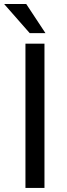

<svg xmlns="http://www.w3.org/2000/svg" viewBox="-36 -926 328 946"><path d="M183.1 0H89.4V-710.9H183.1ZM188 -762.7H110.4L-15.6 -906.2H93.3Z"/></svg>

Font: RobotoDraft
Style: Regular
Weight: 400
Designer: Google
Foundry: Google
Version: Version 2.000988-w1; 2014